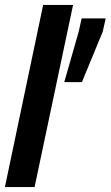

<svg xmlns="http://www.w3.org/2000/svg" viewBox="-28 -763 451 783"><path d="M-8 0 148 -743H270L113 0ZM234 -428 293 -634 305 -688H403L391 -634L306 -428Z"/></svg>

Font: Saira Condensed
Style: Bold Italic
Weight: 700
Width: 3
Italic angle: -12°
Designer: Hector Gatti with collaboration of the Omnibus-Type team
Foundry: Omnibus-Type
Version: Version 1.101